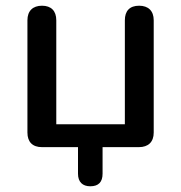

<svg xmlns="http://www.w3.org/2000/svg" viewBox="-20 -515 633 672"><path d="M296 137C325 137 339 122 339 93V0H466C499 0 518 -18 518 -51V-444C518 -477 499 -495 467 -495C434 -495 417 -477 417 -444V-80H177V-444C177 -477 159 -495 127 -495C95 -495 76 -477 76 -444V-51C76 -18 94 0 127 0H253V93C253 122 269 137 296 137Z"/></svg>

Font: Nunito SemiBold
Style: Regular
Weight: 600
Designer: Vernon Adams
Foundry: Vernon Adams
Version: Version 3.602